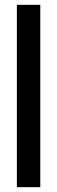

<svg xmlns="http://www.w3.org/2000/svg" viewBox="-20 -718 237 796"><path d="M147 58H50V-698H147Z"/></svg>

Font: Kulim Park SemiBold
Style: Regular
Weight: 600
Designer: Noponies / Dale Sattler
Foundry: Noponies
Version: Version 1.000; ttfautohint (v1.8.3)